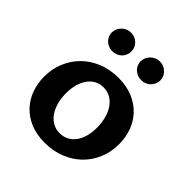

<svg xmlns="http://www.w3.org/2000/svg" viewBox="-203 -895 1050 1050"><g transform="rotate(45 322.5 -370.0)"><path d="M304.2 9.8Q240.2 9.8 192.1 -10.7Q144 -31.2 111.6 -66.2Q79.1 -101.1 62.7 -147.2Q46.4 -193.4 46.4 -244.6Q46.4 -303.7 67.6 -355.2Q88.9 -406.7 127.4 -445.1Q166 -483.4 220 -505.4Q273.9 -527.3 339.4 -527.3Q402.8 -527.3 451.2 -506.8Q499.5 -486.3 532.2 -451.4Q564.9 -416.5 581.5 -370.1Q598.1 -323.7 598.1 -272Q598.1 -211.9 576.4 -160.4Q554.7 -108.9 515.9 -71Q477.1 -33.2 423.1 -11.7Q369.1 9.8 304.2 9.8ZM325.2 -85Q352.1 -85 374.8 -96.2Q397.5 -107.4 414.1 -128.9Q430.7 -150.4 439.7 -181.2Q448.7 -211.9 448.7 -251Q448.7 -288.1 439.9 -321.3Q431.2 -354.5 414.6 -379.2Q397.9 -403.8 373.8 -418.2Q349.6 -432.6 318.8 -432.6Q291 -432.6 268.3 -420.9Q245.6 -409.2 229.5 -387.2Q213.4 -365.2 204.3 -334.2Q195.3 -303.2 195.3 -265.1Q195.3 -226.6 204.3 -193.6Q213.4 -160.6 230.2 -136.5Q247.1 -112.3 271 -98.6Q294.9 -85 325.2 -85ZM137.2 -676.3Q137.2 -690.9 143.1 -704.3Q148.9 -717.8 159.2 -728Q169.4 -738.3 183.1 -744.4Q196.8 -750.5 212.9 -750.5Q228.5 -750.5 242.2 -744.9Q255.9 -739.3 265.9 -729.2Q275.9 -719.2 281.5 -706.3Q287.1 -693.4 287.1 -678.7Q287.1 -664.1 281.5 -650.6Q275.9 -637.2 265.9 -627.2Q255.9 -617.2 241.9 -611.3Q228 -605.5 211.4 -605.5Q195.8 -605.5 182.4 -611.1Q168.9 -616.7 158.9 -626.2Q148.9 -635.7 143.1 -648.7Q137.2 -661.6 137.2 -676.3ZM360.4 -676.3Q360.4 -690.9 366.2 -704.3Q372.1 -717.8 382.3 -728Q392.6 -738.3 406.5 -744.4Q420.4 -750.5 436.5 -750.5Q452.1 -750.5 465.6 -744.9Q479 -739.3 489 -729.2Q499 -719.2 504.9 -706.3Q510.7 -693.4 510.7 -678.7Q510.7 -664.1 505.1 -650.6Q499.5 -637.2 489.3 -627.2Q479 -617.2 465.1 -611.3Q451.2 -605.5 435.1 -605.5Q419.4 -605.5 405.8 -611.1Q392.1 -616.7 382.1 -626.2Q372.1 -635.7 366.2 -648.7Q360.4 -661.6 360.4 -676.3Z"/></g></svg>

Font: Proza Libre
Style: SemiBold
Weight: 600
Designer: Jasper de Waard
Foundry: Jasper de Waard
Version: Version 1.000; ttfautohint (v1.4.1.8-43bc) -l 8 -r 50 -G 200